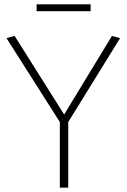

<svg xmlns="http://www.w3.org/2000/svg" viewBox="-20 -872 590 892"><path d="M258 0V-305L10 -695L48 -705L278 -340L500 -705L538 -695L297 -305V0ZM150 -820V-852H401V-820Z"/></svg>

Font: Georama ExtraLight
Style: Regular
Weight: 250
Version: Version 1.001